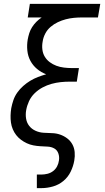

<svg xmlns="http://www.w3.org/2000/svg" viewBox="-20 -755 540 990"><path d="M170 215V145H194Q209 145 225 141Q241 137 254 127Q267 117 274.5 102.5Q282 88 284 72Q287 54 281 36.5Q275 19 260 10.5Q245 2 226 1Q207 0 188.5 -1Q170 -2 152 -5.5Q134 -9 118 -16.5Q102 -24 88 -34.5Q74 -45 63.5 -58.5Q53 -72 46 -88.5Q39 -105 36.5 -123Q34 -141 34.5 -159.5Q35 -178 38 -197Q42 -218 49 -238.5Q56 -259 69 -277.5Q82 -296 99.5 -311.5Q117 -327 136 -338.5Q155 -350 176 -358Q197 -366 218 -372Q192 -382 171 -399.5Q150 -417 137 -441Q124 -465 121 -494Q118 -523 123 -552Q126 -568 131 -584Q136 -600 145.5 -615Q155 -630 167.5 -642.5Q180 -655 195 -665Q195 -665 195 -665Q195 -665 195 -665H123L134 -735H497L485 -665H403Q382 -665 361 -663Q340 -661 319 -655.5Q298 -650 278 -640.5Q258 -631 241 -616.5Q224 -602 213.5 -582Q203 -562 200 -541Q196 -520 198.5 -499.5Q201 -479 211 -462.5Q221 -446 236.5 -434.5Q252 -423 270.5 -416Q289 -409 310 -406.5Q331 -404 351 -404H387L376 -334H340Q316 -334 292.5 -331.5Q269 -329 245.5 -322.5Q222 -316 199.5 -304Q177 -292 158.5 -274Q140 -256 129.5 -233Q119 -210 115 -187Q111 -165 114.5 -143.5Q118 -122 130.5 -106Q143 -90 162.5 -81Q182 -72 204 -70.5Q226 -69 248 -68.5Q270 -68 290 -61Q310 -54 326.5 -41.5Q343 -29 353 -11Q363 7 365 29Q367 51 363 73Q358 102 344.5 130Q331 158 307 178Q283 198 253 206.5Q223 215 194 215Z"/></svg>

Font: Iosevka Gothic
Style: Italic
Weight: 400
Italic angle: -9°
Monospace: yes
Designer: Belleve Invis
Foundry: Belleve Invis
Version: Version 15.5.1; ttfautohint (v1.8.4)